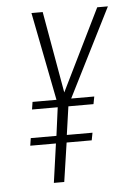

<svg xmlns="http://www.w3.org/2000/svg" viewBox="-47 -627 449 663"><g transform="rotate(-5 178.0 -295.5)"><path d="M113 0 132 -135H43L47 -161H136L149 -259H60L64 -285H147L87 -591H126L176 -308L315 -591H352L198 -285H278L273 -259H186L172 -161H261L256 -135H169L149 0Z"/></g></svg>

Font: Alumni Sans Thin ExtraLight
Style: Italic
Weight: 250
Italic angle: -8°
Version: Version 1.016